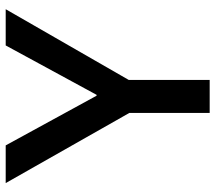

<svg xmlns="http://www.w3.org/2000/svg" viewBox="-60 -678 738 657"><g transform="rotate(-90 308.5 -349.0)"><path d="M251 0V-275L11 -698H140L310 -387H313L482 -698H606L364 -277V0Z"/></g></svg>

Font: IBM Plex Sans Arabic Medm
Style: Regular
Weight: 500
Designer: Mike Abbink, Paul van der Laan, Pieter van Rosmalen, Wael Morcos, Khajak Apelian
Foundry: Bold Monday
Version: Version 1.005